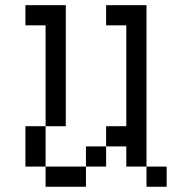

<svg xmlns="http://www.w3.org/2000/svg" viewBox="-20 -712 655 732"><path d="M76.9 -692.3H153.8V-615.4H76.9ZM153.8 -692.3H230.8V-615.4H153.8ZM153.8 -615.4H230.8V-538.5H153.8ZM153.8 -538.5H230.8V-461.5H153.8ZM153.8 -461.5H230.8V-384.6H153.8ZM153.8 -384.6H230.8V-307.7H153.8ZM153.8 -307.7H230.8V-230.8H153.8ZM76.9 -153.8H153.8V-76.9H76.9ZM230.8 -76.9H307.7V0H230.8ZM153.8 -76.9H230.8V0H153.8ZM307.7 -153.8H384.6V-76.9H307.7ZM384.6 -230.8H461.5V-153.8H384.6ZM461.5 -307.7H538.5V-230.8H461.5ZM461.5 -230.8H538.5V-153.8H461.5ZM461.5 -153.8H538.5V-76.9H461.5ZM538.5 -76.9H615.4V0H538.5ZM461.5 -384.6H538.5V-307.7H461.5ZM461.5 -461.5H538.5V-384.6H461.5ZM461.5 -538.5H538.5V-461.5H461.5ZM461.5 -615.4H538.5V-538.5H461.5ZM461.5 -692.3H538.5V-615.4H461.5ZM384.6 -692.3H461.5V-615.4H384.6ZM76.9 -230.8H153.8V-153.8H76.9Z"/></svg>

Font: Jacquarda Bastarda 9
Style: Regular
Weight: 400
Designer: Sarah Cadigan-Fried
Version: Version 1.000; ttfautohint (v1.8.4.7-5d5b)